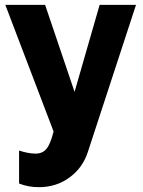

<svg xmlns="http://www.w3.org/2000/svg" viewBox="-20 -545 592 796"><path d="M59.1 79.1Q96.7 91.8 127.9 91.8Q156.7 91.8 173.1 71.5Q189.5 51.3 202.1 0L2 -524.9H167L289.1 -164.1L393.1 -524.9H543.9L344.2 85Q323.2 150.4 268.3 190.7Q213.4 231 141.1 231Q96.7 231 59.1 215.8Z"/></svg>

Font: Raleway-v4020 ExtraBold
Style: Regular
Weight: 800
Designer: Matt McInerney, Pablo Impallari, Rodrigo Fuenzalida
Foundry: Matt McInerney, Pablo Impallari, Rodrigo Fuenzalida
Version: Version 4.020;PS 004.020;hotconv 1.0.88;makeotf.lib2.5.64775